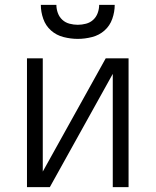

<svg xmlns="http://www.w3.org/2000/svg" viewBox="-20 -770 640 790"><path d="M91 0V-530H156V-64L415 -530H509V0H444V-466L185 0ZM300 -610Q271 -610 241.5 -617.5Q212 -625 190 -644.5Q168 -664 158 -692.5Q148 -721 148 -750H212Q212 -733 218 -716.5Q224 -700 236.5 -688.5Q249 -677 266 -672.5Q283 -668 300 -668Q317 -668 334 -672.5Q351 -677 363.5 -688.5Q376 -700 382 -716.5Q388 -733 388 -750H452Q452 -721 442 -692.5Q432 -664 410 -644.5Q388 -625 358.5 -617.5Q329 -610 300 -610Z"/></svg>

Font: Iosevka Curly Light Extended
Style: Regular
Weight: 300
Width: 7
Monospace: yes
Designer: Belleve Invis
Foundry: Belleve Invis
Version: Version 11.1.0; ttfautohint (v1.8.3)